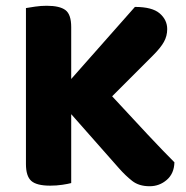

<svg xmlns="http://www.w3.org/2000/svg" viewBox="-20 -636 646 666"><path d="M227 -1Q216 2 196 5Q176 8 154 8Q107 8 88.5 -8.5Q70 -25 70 -67V-608Q81 -610 101.5 -613Q122 -616 142 -616Q187 -616 207 -601Q227 -586 227 -542V-362L448 -612Q508 -612 534 -589.5Q560 -567 560 -535Q560 -511 548.5 -490.5Q537 -470 511 -444L369 -302Q438 -227 493.5 -168Q549 -109 585 -73Q584 -34 558.5 -12Q533 10 499 10Q462 10 438.5 -8.5Q415 -27 393 -52L227 -240V-1Z"/></svg>

Font: Baloo Chettan 2
Style: Bold
Weight: 700
Designer: Maithili Shingre, Unnati Kotecha and Ek Type
Foundry: Ek Type
Version: Version 1.640;hotconv 1.0.111;makeotfexe 2.5.65597; ttfautoh